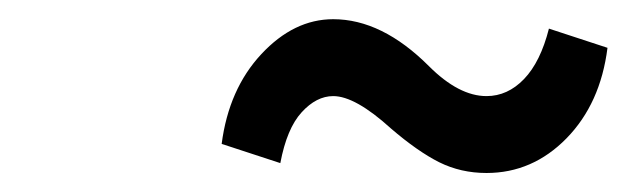

<svg xmlns="http://www.w3.org/2000/svg" viewBox="-20 -376 653 200"><path d="M612.8 -326.2Q605.5 -268.1 570.1 -231.9Q534.7 -195.8 486.8 -195.8Q460 -195.8 437.5 -207Q415 -218.3 387.2 -242.2Q350.1 -275.9 327.1 -275.9Q309.6 -275.9 294.2 -259Q278.8 -242.2 272 -206.1L210.9 -226.1Q218.3 -283.2 252.2 -319.6Q286.1 -356 327.1 -356Q377.9 -356 426.8 -307.1Q458 -275.9 486.8 -275.9Q508.8 -275.9 525.9 -293.7Q543 -311.5 551.8 -346.2Z"/></svg>

Font: Gully
Style: Bold
Weight: 700
Designer: jaikishan Patel
Foundry: MagicType
Version: Version 1.000;Glyphs 3.2 (3242)